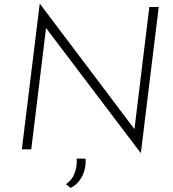

<svg xmlns="http://www.w3.org/2000/svg" viewBox="-20 -745 864 958"><path d="M683 17H681L200 -618L212 -624L136 0H89L178 -725H180L662 -86L649 -85L725 -710H772ZM332 193 309 174Q338 155 351.5 121Q365 87 363 46L407 47Q409 74 402 102Q395 130 378 154Q361 178 332 193Z"/></svg>

Font: Josefin Sans Thin Light
Style: Italic
Weight: 300
Italic angle: -7°
Version: Version 2.000